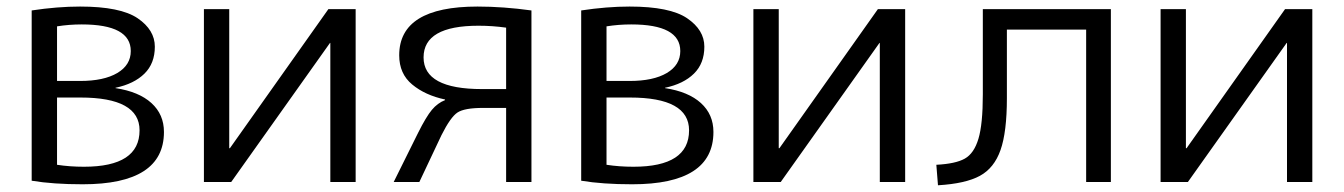

<svg xmlns="http://www.w3.org/2000/svg" viewBox="-20 -547 4038 577"><path d="M75.2 -3.9V-515.6Q152.3 -527.3 220.7 -527.3Q341.8 -527.3 393.6 -492.2Q445.3 -457 445.3 -406.7Q445.3 -356.4 414.1 -325.7Q382.8 -294.9 327.1 -283.2V-282.2Q397.5 -271.5 435.1 -237.3Q472.7 -203.1 472.7 -150.4Q472.7 6.8 228.5 6.8Q139.6 6.8 75.2 -3.9ZM151.4 -51.8Q189.5 -45.9 232.4 -45.9Q399.4 -45.9 399.4 -155.3Q399.4 -253.9 221.7 -253.9H151.4ZM151.4 -303.7H220.7Q292 -303.7 332.5 -327.6Q373 -351.6 373 -393.6Q373 -473.6 225.6 -473.6Q187.5 -473.6 151.4 -467.8Z M592.8 0V-519.5H668.9V-101.6H670.9L966.8 -519.5H1048.8V0H972.7V-418H971.7L674.8 0Z M1163.1 0 1236.3 -147.5Q1260.7 -196.3 1277.8 -216.8Q1294.9 -237.3 1317.4 -246.1V-248Q1257.8 -260.7 1218.8 -293Q1179.7 -325.2 1179.7 -380.9Q1179.7 -527.3 1415 -527.3Q1492.2 -527.3 1577.1 -515.6V0H1501V-222.7H1431.6Q1376 -222.7 1355 -209Q1334 -195.3 1306.6 -140.6L1240.2 0ZM1428.7 -279.3H1501V-463.9Q1460 -469.7 1418 -469.7Q1252.9 -469.7 1252.9 -374.5Q1252.9 -279.3 1428.7 -279.3Z M1726.6 -3.9V-515.6Q1803.7 -527.3 1872.1 -527.3Q1993.2 -527.3 2044.9 -492.2Q2096.7 -457 2096.7 -406.7Q2096.7 -356.4 2065.4 -325.7Q2034.2 -294.9 1978.5 -283.2V-282.2Q2048.8 -271.5 2086.4 -237.3Q2124 -203.1 2124 -150.4Q2124 6.8 1879.9 6.8Q1791 6.8 1726.6 -3.9ZM1802.7 -51.8Q1840.8 -45.9 1883.8 -45.9Q2050.8 -45.9 2050.8 -155.3Q2050.8 -253.9 1873 -253.9H1802.7ZM1802.7 -303.7H1872.1Q1943.4 -303.7 1983.9 -327.6Q2024.4 -351.6 2024.4 -393.6Q2024.4 -473.6 1877 -473.6Q1838.9 -473.6 1802.7 -467.8Z M2244.1 0V-519.5H2320.3V-101.6H2322.3L2618.2 -519.5H2700.2V0H2624V-418H2623L2326.2 0Z M2793.9 -51.8Q2851.6 -54.7 2879.4 -70.3Q2907.2 -85.9 2920.4 -129.9Q2933.6 -173.8 2933.6 -263.7V-519.5H3318.4V0H3244.1V-458H3005.9V-252Q3005.9 -150.4 2986.8 -96.2Q2967.8 -42 2924.8 -18.6Q2881.8 4.9 2798.8 9.8Z M3467.8 0V-519.5H3543.9V-101.6H3545.9L3841.8 -519.5H3923.8V0H3847.7V-418H3846.7L3549.8 0Z"/></svg>

Font: GenEi M Gothic v2 Regular
Style: Regular
Weight: 400
Version: Version 2.0